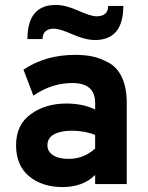

<svg xmlns="http://www.w3.org/2000/svg" viewBox="-20 -745 598 777"><path d="M364 -583Q326 -583 273.5 -606Q221 -629 199 -629Q153 -629 152 -587H91Q91 -725 206 -725Q245 -725 296.5 -702Q348 -679 371 -679Q417 -679 418 -721H479Q479 -583 364 -583ZM45 -157Q45 -240 104.5 -283Q164 -326 248 -326Q315 -326 365 -302V-328Q365 -409 273 -409Q189 -409 115 -358L75 -463Q164 -523 284 -523Q325 -523 356.5 -516Q388 -509 422 -490Q456 -471 474.5 -429.5Q493 -388 493 -326V0H365V-37Q316 12 233 12Q150 12 97.5 -32Q45 -76 45 -157ZM172 -157Q172 -132 194.5 -117Q217 -102 258 -102Q319 -102 365 -144V-199Q323 -216 270 -216Q226 -216 199 -201.5Q172 -187 172 -157Z"/></svg>

Font: ReCut ExtraBold
Style: Regular
Weight: 800
Designer: Giant Group (for alternate capitals set)
Version: Version 2.002;FEAKit 1.0